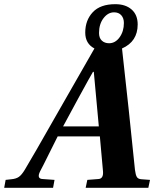

<svg xmlns="http://www.w3.org/2000/svg" viewBox="-44 -899 738 919"><path d="M-24 0 -17 -38 10 -41Q33 -43 46.5 -52.5Q60 -62 75 -87Q113 -150 226 -349L408 -667Q364 -690 364 -743Q364 -802 400 -840.5Q436 -879 508 -879Q557 -879 586 -853.5Q615 -828 615 -782Q615 -700 540 -667L572 -375Q576 -338 587 -230.5Q598 -123 602 -86Q605 -62 611 -52Q617 -42 633 -41L674 -38L666 0H366L374 -38L426 -42Q452 -43 449 -79L434 -246H232Q218 -219 190.5 -163Q163 -107 148 -79Q130 -43 161 -42L217 -38L210 0ZM258 -294H429L405 -555H401Q390 -537 331 -429Q272 -321 258 -294ZM430 -741Q430 -717 443.5 -704.5Q457 -692 478 -692Q508 -692 528.5 -720.5Q549 -749 549 -789Q549 -812 536.5 -826Q524 -840 502 -840Q473 -840 451.5 -812Q430 -784 430 -741Z"/></svg>

Font: Lingua Franca
Style: Bold Italic
Weight: 700
Italic angle: -13°
Version: Version 1.19